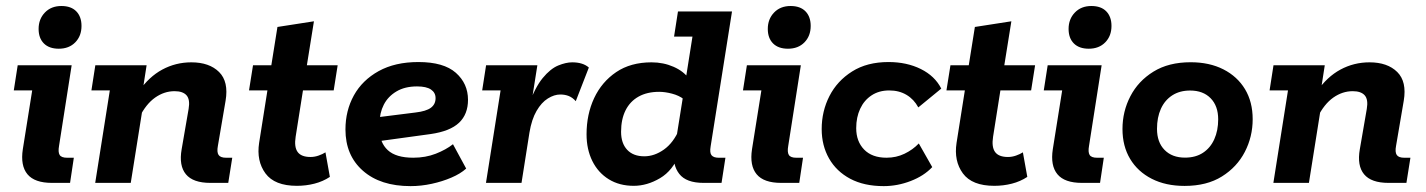

<svg xmlns="http://www.w3.org/2000/svg" viewBox="-20 -622 4849 653"><path d="M156.9 0Q97.7 0 73.4 -29.3Q49.1 -58.6 57.6 -114.4L89.5 -314.5H26.9L40.2 -400H223.7L180.8 -125.7Q177 -104.5 182.9 -95Q188.8 -85.5 208.5 -85.5H231.1L218.3 0ZM179.9 -456.3Q147.3 -456.3 129.3 -474.2Q111.3 -492.2 111.3 -523.6Q111.3 -557.2 132.7 -579.4Q154 -601.6 188.9 -601.6Q221.8 -601.6 239.5 -583.4Q257.2 -565.2 257.2 -533.8Q257.2 -499.7 236 -478Q214.8 -456.3 179.9 -456.3Z M303.8 0 353.5 -314.5H290.9L304.2 -400H478.6L459.4 -276.2L452.1 -311.1Q486.4 -360.8 532 -385.4Q577.7 -410 630.7 -410Q691.9 -410 725.1 -377.1Q758.2 -344.3 747.2 -279.3L721 -125.7Q717 -104.5 723.4 -95Q729.8 -85.5 749.4 -85.5H769.9L756.3 0H695.6Q636.5 0 612.3 -29.3Q588 -58.6 597.8 -114.4L621.5 -251.6Q627 -283.2 614.6 -297.6Q602.1 -311.9 573.7 -311.9Q538.6 -311.9 507.6 -290.1Q476.6 -268.3 453.9 -222.8L470.2 -286L424.7 0Z M989.6 10Q914 10 882.9 -32.2Q851.8 -74.5 861.3 -136.1L889.5 -314.5H826.9L840.5 -400H902.8L923.6 -530.3L1047.7 -549.6L1023.7 -400H1128.4L1114.9 -314.5H1010.4L985.5 -157Q980 -122.3 992.2 -105.2Q1004.5 -88.1 1036.1 -88.1Q1050.1 -88.1 1063.6 -92.9Q1077.1 -97.6 1086.9 -103.9L1101.9 -20.4Q1078.4 -4.8 1049.5 2.6Q1020.7 10 989.6 10Z M1376.3 11Q1273.7 11 1214.3 -41.3Q1154.9 -93.5 1154.9 -181.6Q1154.9 -245.6 1183.5 -297.5Q1212.2 -349.3 1267.9 -380.2Q1323.7 -411 1402.9 -411Q1489 -411 1530.4 -374.4Q1571.7 -337.8 1571.7 -282.5Q1571.7 -233.5 1541.3 -204.6Q1510.8 -175.6 1444.7 -166.1L1220.4 -135.3V-217.7L1393.3 -239.4Q1429.3 -243.6 1445.3 -255.4Q1461.4 -267.3 1461.4 -288.2Q1461.4 -306.9 1445.8 -317.5Q1430.3 -328.1 1398.4 -328.1Q1356.9 -328.1 1328.3 -311Q1299.6 -294 1285.3 -265.9Q1271 -237.9 1271 -203.8V-182.3Q1271 -137.2 1298.8 -111.4Q1326.6 -85.6 1385.5 -85.6Q1427.4 -85.6 1462.1 -99.2Q1496.8 -112.8 1520.6 -131.5L1565.5 -48.7Q1546.2 -31.2 1515.3 -18Q1484.4 -4.7 1448.4 3.1Q1412.4 11 1376.3 11Z M1632.8 0 1682.5 -314.5H1619.9L1633.2 -400H1807.6L1783.9 -249.9L1776.9 -261.7Q1799.6 -325 1825.8 -356.6Q1852 -388.3 1878.4 -399.2Q1904.8 -410 1926 -410Q1962.8 -410 1982.7 -392.3L1938.2 -277.9Q1927.5 -290.1 1914.5 -295.4Q1901.5 -300.6 1885.5 -300.6Q1865 -300.6 1843.3 -287.1Q1821.6 -273.6 1804.9 -244.9Q1788.2 -216.2 1780.7 -171.3L1753.7 0Z M2135.4 10Q2086.6 10 2050.5 -12.3Q2014.3 -34.6 1994.6 -74.3Q1974.9 -114.1 1974.9 -165.3Q1974.9 -233 2000.7 -288.3Q2026.6 -343.5 2075.8 -376.8Q2125 -410 2195.8 -410Q2236.3 -410 2270.9 -394.8Q2305.5 -379.6 2324.2 -353.3L2309.4 -335L2335.1 -497.5H2272.5L2285.8 -583H2469.6L2396.9 -124.2Q2393.1 -102.3 2400.1 -93.9Q2407.1 -85.5 2424.6 -85.5H2447.2L2434 0H2373Q2313.9 0 2290.2 -30.6Q2266.5 -61.1 2273.5 -107.4L2276.2 -125.8L2290.8 -99Q2268.7 -41.9 2224.8 -16Q2180.8 10 2135.4 10ZM2171.4 -90.4Q2205.6 -90.4 2238.1 -113.4Q2270.6 -136.5 2290.5 -183.1L2279.5 -147.4L2305.2 -308.1L2305.4 -284.8Q2289.2 -297.3 2265.5 -303.5Q2241.9 -309.7 2222 -309.7Q2180.9 -309.7 2151.9 -293.5Q2122.9 -277.3 2107.6 -246.9Q2092.3 -216.4 2092.3 -173.8Q2092.3 -134.7 2113.1 -112.5Q2133.8 -90.4 2171.4 -90.4Z M2636.9 0Q2577.7 0 2553.4 -29.3Q2529.1 -58.6 2537.6 -114.4L2569.5 -314.5H2506.9L2520.2 -400H2703.7L2660.8 -125.7Q2657 -104.5 2662.9 -95Q2668.8 -85.5 2688.5 -85.5H2711.1L2698.3 0ZM2659.9 -456.3Q2627.3 -456.3 2609.3 -474.2Q2591.3 -492.2 2591.3 -523.6Q2591.3 -557.2 2612.7 -579.4Q2634 -601.6 2668.9 -601.6Q2701.8 -601.6 2719.5 -583.4Q2737.2 -565.2 2737.2 -533.8Q2737.2 -499.7 2716 -478Q2694.8 -456.3 2659.9 -456.3Z M2985.5 11Q2918.9 11 2871.7 -14Q2824.6 -39.1 2799.6 -83.1Q2774.6 -127.1 2774.6 -183Q2774.6 -243.7 2801 -295.4Q2827.4 -347 2878.2 -379Q2928.9 -411 3001.8 -411Q3063.8 -411 3111.7 -387.3Q3159.6 -363.5 3181.3 -320.7L3103.2 -256.7Q3088.5 -284.2 3063.2 -299.3Q3037.9 -314.4 3004.3 -314.4Q2969.7 -314.4 2944.3 -297.7Q2918.9 -281 2905.5 -252.1Q2892 -223.2 2892 -186.1Q2892 -141.2 2918.9 -113.4Q2945.8 -85.6 2995.2 -85.6Q3028 -85.6 3056.2 -99.1Q3084.4 -112.6 3104.9 -134.1L3150.6 -53.7Q3122.1 -23.5 3077.1 -6.3Q3032 11 2985.5 11Z M3361.6 10Q3286 10 3254.9 -32.2Q3223.8 -74.5 3233.3 -136.1L3261.5 -314.5H3198.9L3212.5 -400H3274.8L3295.6 -530.3L3419.7 -549.6L3395.7 -400H3500.4L3486.9 -314.5H3382.4L3357.5 -157Q3352 -122.3 3364.2 -105.2Q3376.5 -88.1 3408.1 -88.1Q3422.1 -88.1 3435.6 -92.9Q3449.1 -97.6 3458.9 -103.9L3473.9 -20.4Q3450.4 -4.8 3421.5 2.6Q3392.7 10 3361.6 10Z M3659.9 0Q3600.7 0 3576.4 -29.3Q3552.1 -58.6 3560.6 -114.4L3592.5 -314.5H3529.9L3543.2 -400H3726.7L3683.8 -125.7Q3680 -104.5 3685.9 -95Q3691.8 -85.5 3711.5 -85.5H3734.1L3721.3 0ZM3682.9 -456.3Q3650.3 -456.3 3632.3 -474.2Q3614.3 -492.2 3614.3 -523.6Q3614.3 -557.2 3635.7 -579.4Q3657 -601.6 3691.9 -601.6Q3724.8 -601.6 3742.5 -583.4Q3760.2 -565.2 3760.2 -533.8Q3760.2 -499.7 3739 -478Q3717.8 -456.3 3682.9 -456.3Z M4008.9 10.3Q3944.7 10.3 3897.2 -13.9Q3849.7 -38.1 3823.7 -81.4Q3797.6 -124.8 3797.6 -183.3Q3797.6 -243 3824.4 -294.6Q3851.1 -346.3 3902.8 -378.3Q3954.4 -410.3 4029.3 -410.3Q4093.3 -410.3 4140.8 -386.1Q4188.3 -361.9 4214.4 -318.6Q4240.4 -275.3 4240.4 -216.7Q4240.4 -157 4213.7 -105.4Q4187 -53.8 4135.7 -21.8Q4084.4 10.3 4008.9 10.3ZM4010.3 -85.9Q4046.4 -85.9 4071.5 -102.5Q4096.7 -119.1 4109.9 -148.6Q4123.1 -178.1 4123.1 -216.2Q4123.1 -261.6 4097.5 -287.8Q4071.9 -314.1 4027.7 -314.1Q3992.4 -314.1 3966.9 -297.7Q3941.4 -281.2 3928.2 -251.9Q3915 -222.7 3915 -183.7Q3915 -138.4 3940.6 -112.2Q3966.2 -85.9 4010.3 -85.9Z M4310.8 0 4360.5 -314.5H4297.9L4311.2 -400H4485.6L4466.4 -276.2L4459.1 -311.1Q4493.4 -360.8 4539 -385.4Q4584.7 -410 4637.7 -410Q4698.9 -410 4732.1 -377.1Q4765.2 -344.3 4754.2 -279.3L4728 -125.7Q4724 -104.5 4730.4 -95Q4736.8 -85.5 4756.4 -85.5H4776.9L4763.3 0H4702.6Q4643.5 0 4619.3 -29.3Q4595 -58.6 4604.8 -114.4L4628.5 -251.6Q4634 -283.2 4621.6 -297.6Q4609.1 -311.9 4580.7 -311.9Q4545.6 -311.9 4514.6 -290.1Q4483.6 -268.3 4460.9 -222.8L4477.2 -286L4431.7 0Z"/></svg>

Font: Rokkitt SemiBold
Style: Italic
Weight: 600
Italic angle: -9°
Designer: Vernon Adams
Foundry: Vernon Adams
Version: Version 3.103